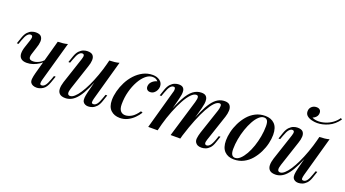

<svg xmlns="http://www.w3.org/2000/svg" viewBox="-59 -1400 3625 2015"><g transform="rotate(20 1753.5 -392.5)"><path d="M376 -282Q358 -258 328 -238.5Q298 -219 263.5 -207Q229 -195 194 -195Q150 -195 128.5 -214.5Q107 -234 106 -268Q105 -302 120 -346L148 -430Q158 -460 154 -474Q150 -488 132 -488Q115 -488 97.5 -469Q80 -450 60 -394L46 -353H27L52 -426Q67 -468 88 -490Q109 -512 132.5 -520.5Q156 -529 177 -529Q221 -529 238 -508.5Q255 -488 253.5 -455Q252 -422 238 -383L215 -311Q200 -268 208.5 -250.5Q217 -233 250 -233Q279 -233 313.5 -249.5Q348 -266 372 -297ZM409 -85Q402 -59 403 -43Q404 -27 422 -27Q443 -27 460.5 -48.5Q478 -70 496 -121L511 -163H530L504 -89Q483 -29 448 -7.5Q413 14 379 14Q356 14 338.5 6.5Q321 -1 312 -15Q302 -31 304.5 -58Q307 -85 318 -126L425 -515Q455 -516 483 -519Q511 -522 534 -529Z M972 -348Q935 -244 902 -174.5Q869 -105 836.5 -63.5Q804 -22 770 -4Q736 14 700 14Q656 14 635.5 -5.5Q615 -25 614 -59Q613 -93 627 -137L724 -430Q734 -460 730.5 -474Q727 -488 709 -488Q692 -488 674.5 -469Q657 -450 637 -394L622 -353H603L628 -426Q643 -468 664.5 -490Q686 -512 709.5 -520.5Q733 -529 754 -529Q798 -529 815 -509Q832 -489 830.5 -455.5Q829 -422 815 -383L722 -102Q696 -24 740 -24Q762 -24 788 -46.5Q814 -69 841.5 -111Q869 -153 896 -210Q923 -267 948 -336Q973 -405 993 -482ZM986 -85Q979 -59 979.5 -43Q980 -27 999 -27Q1020 -27 1037.5 -48.5Q1055 -70 1072 -121L1087 -163H1106L1081 -89Q1067 -48 1046 -26Q1025 -4 1001.5 5Q978 14 955 14Q936 14 920.5 6.5Q905 -1 897 -15Q888 -33 890 -59Q892 -85 902 -126L1001 -515Q1032 -516 1059.5 -519Q1087 -522 1110 -529Z M1488 -509Q1450 -509 1413 -478Q1376 -447 1346 -393Q1316 -339 1298 -271Q1280 -203 1280 -129Q1280 -78 1300 -55Q1320 -32 1352 -32Q1386 -32 1422.5 -53Q1459 -74 1496 -128L1516 -120Q1496 -87 1465 -56Q1434 -25 1394.5 -5.5Q1355 14 1309 14Q1246 14 1207 -23Q1168 -60 1168 -135Q1168 -182 1182 -236Q1196 -290 1222.5 -342Q1249 -394 1288 -436Q1327 -478 1376 -503.5Q1425 -529 1483 -529Q1530 -529 1562.5 -505Q1595 -481 1595 -440Q1595 -419 1585 -398Q1575 -377 1557 -363.5Q1539 -350 1515 -350Q1493 -350 1481 -363Q1469 -376 1469 -395Q1469 -428 1493.5 -451.5Q1518 -475 1549 -482Q1540 -494 1525.5 -501.5Q1511 -509 1488 -509Z M1728 0H1623L1743 -430Q1747 -440 1748.5 -453.5Q1750 -467 1747 -477.5Q1744 -488 1730 -488Q1709 -488 1692 -466.5Q1675 -445 1657 -394L1642 -352H1623L1648 -426Q1663 -467 1684 -489Q1705 -511 1728.5 -520Q1752 -529 1774 -529Q1805 -529 1820 -516Q1835 -503 1838 -481.5Q1841 -460 1837 -436Q1833 -412 1827 -389ZM1997 -413Q2003 -433 2005.5 -450Q2008 -467 2003.5 -478Q1999 -489 1982 -489Q1956 -489 1925 -457Q1894 -425 1862 -367Q1830 -309 1799.5 -232Q1769 -155 1744 -65L1768 -195Q1813 -319 1853 -392.5Q1893 -466 1935 -497.5Q1977 -529 2027 -529Q2060 -529 2075.5 -515.5Q2091 -502 2095 -479.5Q2099 -457 2095 -430.5Q2091 -404 2084 -378L1981 0H1873ZM2253 -413Q2262 -442 2262 -465.5Q2262 -489 2243 -489Q2216 -489 2186 -458Q2156 -427 2123.5 -368Q2091 -309 2058 -227Q2025 -145 1993 -43L2009 -147Q2047 -254 2080 -327.5Q2113 -401 2145.5 -445.5Q2178 -490 2212.5 -509.5Q2247 -529 2288 -529Q2330 -529 2346.5 -506Q2363 -483 2361.5 -449Q2360 -415 2348 -378L2250 -85Q2240 -55 2244 -41Q2248 -27 2265 -27Q2282 -27 2300 -46Q2318 -65 2338 -121L2352 -162H2371L2346 -89Q2332 -47 2311 -25Q2290 -3 2266.5 5.5Q2243 14 2221 14Q2194 14 2178 6Q2162 -2 2153 -16Q2140 -35 2143.5 -64.5Q2147 -94 2159 -132Z M2733 -509Q2704 -509 2676 -483Q2648 -457 2623.5 -412.5Q2599 -368 2580 -313Q2561 -258 2550.5 -199Q2540 -140 2540 -87Q2540 -45 2552.5 -25.5Q2565 -6 2589 -6Q2618 -6 2646 -32Q2674 -58 2699 -102Q2724 -146 2742.5 -200.5Q2761 -255 2771.5 -314Q2782 -373 2782 -428Q2782 -472 2770 -490.5Q2758 -509 2733 -509ZM2438 -146Q2438 -190 2450 -242Q2462 -294 2487 -345Q2512 -396 2547.5 -437.5Q2583 -479 2631.5 -504Q2680 -529 2739 -529Q2806 -529 2845 -489.5Q2884 -450 2884 -369Q2884 -325 2872 -273Q2860 -221 2835 -170Q2810 -119 2774.5 -77.5Q2739 -36 2690.5 -11Q2642 14 2583 14Q2516 14 2477 -26Q2438 -66 2438 -146Z M3318 -348Q3281 -244 3248 -174.5Q3215 -105 3182.5 -63.5Q3150 -22 3116 -4Q3082 14 3046 14Q3002 14 2981.5 -5.5Q2961 -25 2960 -59Q2959 -93 2973 -137L3070 -430Q3080 -460 3076.5 -474Q3073 -488 3055 -488Q3038 -488 3020.5 -469Q3003 -450 2983 -394L2968 -353H2949L2974 -426Q2989 -468 3010.5 -490Q3032 -512 3055.5 -520.5Q3079 -529 3100 -529Q3144 -529 3161 -509Q3178 -489 3176.5 -455.5Q3175 -422 3161 -383L3068 -102Q3042 -24 3086 -24Q3108 -24 3134 -46.5Q3160 -69 3187.5 -111Q3215 -153 3242 -210Q3269 -267 3294 -336Q3319 -405 3339 -482ZM3332 -85Q3325 -59 3325.5 -43Q3326 -27 3345 -27Q3366 -27 3383.5 -48.5Q3401 -70 3418 -121L3433 -163H3452L3427 -89Q3413 -48 3392 -26Q3371 -4 3347.5 5Q3324 14 3301 14Q3282 14 3266.5 6.5Q3251 -1 3243 -15Q3234 -33 3236 -59Q3238 -85 3248 -126L3347 -515Q3378 -516 3405.5 -519Q3433 -522 3456 -529ZM3210 -682Q3218 -676 3236.5 -671Q3255 -666 3278 -666Q3317 -666 3357 -679Q3397 -692 3432.5 -717.5Q3468 -743 3492 -779L3507 -768Q3460 -701 3396 -672.5Q3332 -644 3273 -644Q3243 -644 3211.5 -652Q3180 -660 3159 -678Q3138 -696 3138 -727Q3138 -759 3160 -779Q3182 -799 3213 -799Q3237 -799 3250.5 -787Q3264 -775 3264 -752Q3264 -727 3248.5 -708.5Q3233 -690 3210 -682Z"/></g></svg>

Font: Playfair Display Medium
Style: Italic
Weight: 500
Italic angle: -14°
Designer: Claus Eggers Sørensen
Foundry: Claus Eggers Sørensen
Version: Version 1.203